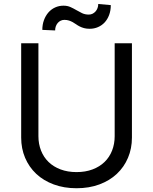

<svg xmlns="http://www.w3.org/2000/svg" viewBox="-20 -948 781 980"><path d="M653.4 -727.3V-245.7Q653.4 -190 633.3 -142.6Q613.3 -95.2 576.3 -60.5Q539.4 -25.9 487.2 -6.6Q435 12.8 370.7 12.8Q306.5 12.8 254.3 -6.6Q202.1 -25.9 165.1 -60.5Q128.2 -95.2 108.1 -142.6Q88.1 -190 88.1 -245.7V-727.3H176.1V-252.8Q176.1 -213.1 189.5 -179.3Q202.8 -145.6 227.8 -121.3Q252.8 -96.9 289.1 -83.3Q325.3 -69.6 370.7 -69.6Q416.2 -69.6 452.4 -83.3Q488.6 -96.9 513.7 -121.3Q538.7 -145.6 552 -179.3Q565.3 -213.1 565.3 -252.8V-727.3ZM196 -795.5Q196 -822.8 204.4 -845.3Q212.7 -867.9 227.1 -884.4Q241.5 -900.9 261.4 -910Q281.2 -919 304 -919Q324.2 -919 339.8 -911.9Q355.5 -904.8 369.9 -896.3Q384.2 -887.8 399.1 -880.7Q414.1 -873.6 433.2 -873.6Q443.5 -873.6 452.2 -877.8Q460.9 -882.1 467.5 -889.4Q474.1 -896.7 477.8 -906.6Q481.5 -916.5 481.5 -927.6L545.5 -921.9Q545.5 -894.2 537.1 -871.8Q528.8 -849.4 514.4 -833.8Q500 -818.2 480.3 -809.7Q460.6 -801.1 437.5 -801.1Q421.2 -801.1 408.9 -804.5Q396.7 -807.9 386.9 -812.9Q377.1 -817.8 368.6 -823.9Q360.1 -829.9 351.2 -834.9Q342.3 -839.8 332 -843.2Q321.7 -846.6 308.2 -846.6Q298.3 -846.6 289.6 -842.3Q280.9 -838.1 274.7 -830.8Q268.5 -823.5 264.9 -813.7Q261.4 -804 261.4 -792.6Z"/></svg>

Font: Interop
Style: Regular
Weight: 400
Designer: Rasmus Andersson, Google, Jang Haemin
Foundry: jhaemin
Version: Version 1.008